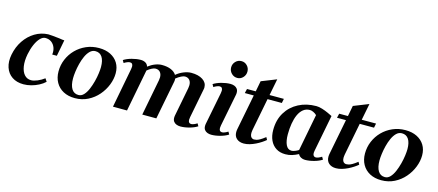

<svg xmlns="http://www.w3.org/2000/svg" viewBox="-53 -1301 4260 1867"><g transform="rotate(15 2076.5 -367.5)"><path d="M209 14.8Q140.6 14.8 93.8 -17Q47 -48.8 28.3 -105.1Q9.6 -161.4 23.6 -234Q39.6 -315.2 81.8 -377.8Q124 -440.4 185 -477.3Q246 -514.2 318 -517.2Q329 -517.6 359.8 -514.6Q390.6 -511.6 431 -507.2Q448 -504.6 462 -502.4Q476 -500.2 483.6 -500.8L452.2 -337.2H405.8Q411 -376.4 398.9 -407.9Q386.8 -439.4 361.1 -457.9Q335.4 -476.4 298.8 -475.8Q273 -474.6 248.5 -449Q224 -423.4 204.3 -379Q184.6 -334.6 173.2 -277Q160.2 -208.8 168.3 -155.8Q176.4 -102.8 202.9 -72.7Q229.4 -42.6 270.8 -42.6Q297.2 -42.6 334.1 -58Q371 -73.4 402.2 -97.2L422 -67Q397 -43 361.2 -24.4Q325.4 -5.8 286 4.5Q246.6 14.8 209 14.8Z M726.4 15.6Q659.2 15.6 610 -10.8Q560.8 -37.2 534 -84.9Q507.2 -132.6 507.2 -195.4Q507.2 -260 531.6 -317.9Q556 -375.8 599.8 -420.3Q643.6 -464.8 702.6 -490.6Q761.6 -516.4 830.4 -516.4Q897.6 -516.4 946.6 -491.8Q995.6 -467.2 1022.4 -423.3Q1049.2 -379.4 1049.2 -320.2Q1049.2 -262.6 1025.9 -203.2Q1002.6 -143.8 959.8 -94.2Q917 -44.6 857.7 -14.5Q798.4 15.6 726.4 15.6ZM753 -23Q782.8 -23 805.9 -47.7Q829 -72.4 845.7 -111.5Q862.4 -150.6 873.8 -194.7Q885.2 -238.8 890.3 -278.2Q895.4 -317.6 895.4 -342.2Q895.4 -407.6 872.2 -442.7Q849 -477.8 804.4 -477.8Q773.2 -477.8 749.6 -454.6Q726 -431.4 709.3 -394.6Q692.6 -357.8 681.9 -315.4Q671.2 -273 666.1 -233.6Q661 -194.2 661 -166.6Q661 -97.8 684.4 -60.4Q707.8 -23 753 -23Z M1789.8 16Q1769 16 1750.6 9.1Q1732.2 2.2 1721.1 -12.7Q1710 -27.6 1710 -51.2Q1710 -55.8 1710.4 -60.9Q1710.8 -66 1711.8 -72L1768.4 -364Q1771.4 -379.8 1771.4 -393.6Q1771.4 -426.6 1754.8 -445.9Q1738.2 -465.2 1708.4 -465.2Q1694.2 -465.2 1670.9 -453.8Q1647.6 -442.4 1620.6 -420.6Q1621.8 -415.6 1621.9 -406.8Q1622 -398 1620.4 -392L1544.2 0.4L1402.6 0L1472.8 -364Q1475.8 -379.8 1475.8 -393.6Q1475.8 -426.6 1459.2 -445.9Q1442.6 -465.2 1412.8 -465.2Q1396.8 -465.2 1374.9 -453.9Q1353 -442.6 1330.6 -424.2L1249 0L1107.4 -0.6L1183.2 -398Q1186.2 -413 1186.2 -424Q1186.2 -460 1156.2 -460Q1145.2 -460 1128.7 -453.5Q1112.2 -447 1097.6 -437L1082.6 -463Q1115 -484 1162.6 -497Q1210.2 -510 1251.8 -510Q1278.4 -510 1299 -498.6Q1319.6 -487.2 1326.8 -462.2Q1361.2 -488.6 1396.7 -502.1Q1432.2 -515.6 1463.6 -515.6Q1517.2 -515.6 1554.8 -499.7Q1592.4 -483.8 1609.8 -455Q1642 -482.6 1683.1 -499.1Q1724.2 -515.6 1759.2 -515.6Q1831.4 -515.6 1874.7 -487.2Q1918 -458.8 1918 -412Q1918 -407.6 1917.7 -402.5Q1917.4 -397.4 1916 -392L1858.4 -96Q1855.4 -81 1855.4 -70Q1855.4 -34 1885.4 -34Q1896.4 -34 1912.9 -40.5Q1929.4 -47 1944 -57L1959 -31Q1926.6 -10 1879 3Q1831.4 16 1789.8 16Z M2100.4 16Q2079.6 16 2061.2 9.1Q2042.8 2.2 2031.7 -12.6Q2020.6 -27.5 2020.6 -51.2Q2020.6 -55.9 2021 -61Q2021.4 -66 2022.4 -72L2086.4 -398Q2089.4 -413 2089.4 -424Q2089.4 -460 2059.4 -460Q2048.4 -460 2031.9 -453.5Q2015.4 -447 2000.8 -437L1985.8 -463Q2018.2 -484 2065.8 -497Q2113.4 -510 2155 -510Q2176.2 -510 2194.4 -503.1Q2212.6 -496.2 2223.7 -481.4Q2234.8 -466.5 2234.8 -442.8Q2234.8 -438.1 2234.5 -433.1Q2234.2 -428 2233 -422L2169 -96Q2166 -81 2166 -70Q2166 -34 2196 -34Q2207 -34 2223.5 -40.5Q2240 -47 2254.6 -57L2269.6 -31Q2237.2 -10 2189.6 3Q2142 16 2100.4 16ZM2201.5 -583Q2166.6 -583 2142.5 -608.1Q2118.4 -633.1 2118.4 -667.4Q2118.4 -702.4 2142.5 -727.1Q2166.6 -751.8 2201.5 -751.8Q2235.2 -751.8 2258.8 -727.1Q2282.4 -702.4 2282.4 -667.7Q2282.4 -633 2258.8 -608Q2235.2 -583 2201.5 -583Z M2427.6 16.8Q2382.8 16.8 2355.9 -6.8Q2329 -30.4 2329 -72.6Q2329 -78.8 2329.7 -85.4Q2330.4 -92 2331.4 -99L2401.8 -460.2H2311.6L2322 -503.8H2410L2430.4 -610.8L2581.8 -670.8L2549 -503.8H2693L2684.4 -460.2H2540.4L2477 -134Q2476 -125 2474.8 -117Q2473.6 -109 2473.6 -102.2Q2473.6 -80.6 2480.1 -68.6Q2486.6 -56.6 2496.2 -51.9Q2505.8 -47.2 2513.6 -47.2Q2524.4 -47.2 2538.1 -50.2Q2551.8 -53.2 2572.4 -64.6Q2593 -76 2624.6 -100.8L2638.6 -75.2Q2622.6 -61.4 2598.3 -45.3Q2574 -29.2 2545.3 -15.1Q2516.6 -1 2486.2 7.9Q2455.8 16.8 2427.6 16.8Z M3044 16Q3021.4 16 3002.4 5.4Q2983.4 -5.2 2975 -23.6Q2942.4 -6.4 2911.4 3.2Q2880.4 12.8 2844.8 12.8Q2789.6 12.8 2750.6 -12.5Q2711.6 -37.8 2691.3 -82.2Q2671 -126.6 2671 -186Q2671 -287 2716.2 -361.4Q2761.4 -435.8 2839.8 -476.8Q2918.2 -517.8 3017.8 -517.8Q3043.4 -517.8 3076.3 -507.7Q3109.2 -497.6 3138.2 -484.2L3183.6 -462.4L3112.6 -96Q3111.6 -89 3110.6 -82Q3109.6 -75 3109.6 -70Q3109.6 -52.8 3117.5 -43.4Q3125.4 -34 3139.6 -34Q3150.6 -34 3166.9 -40.5Q3183.2 -47 3198.2 -57L3213.2 -31Q3181.2 -10 3133.4 3Q3085.6 16 3044 16ZM2894.8 -35.8Q2907 -35.8 2927.2 -43Q2947.4 -50.2 2965 -62L3036.2 -432Q3022 -446.2 3002.3 -455.6Q2982.6 -465 2966.6 -465Q2927.8 -465 2899.8 -442.4Q2871.8 -419.8 2854.1 -380.6Q2836.4 -341.4 2827.8 -290Q2819.2 -238.6 2819.2 -181Q2819.2 -115.2 2837.8 -75.5Q2856.4 -35.8 2894.8 -35.8Z M3355.6 16.8Q3310.8 16.8 3283.9 -6.8Q3257 -30.4 3257 -72.6Q3257 -78.8 3257.7 -85.4Q3258.4 -92 3259.4 -99L3329.8 -460.2H3239.6L3250 -503.8H3338L3358.4 -610.8L3509.8 -670.8L3477 -503.8H3621L3612.4 -460.2H3468.4L3405 -134Q3404 -125 3402.8 -117Q3401.6 -109 3401.6 -102.2Q3401.6 -80.6 3408.1 -68.6Q3414.6 -56.6 3424.2 -51.9Q3433.8 -47.2 3441.6 -47.2Q3452.4 -47.2 3466.1 -50.2Q3479.8 -53.2 3500.4 -64.6Q3521 -76 3552.6 -100.8L3566.6 -75.2Q3550.6 -61.4 3526.3 -45.3Q3502 -29.2 3473.3 -15.1Q3444.6 -1 3414.2 7.9Q3383.8 16.8 3355.6 16.8Z M3811.4 15.6Q3744.2 15.6 3695 -10.8Q3645.8 -37.2 3619 -84.9Q3592.2 -132.6 3592.2 -195.4Q3592.2 -260 3616.6 -317.9Q3641 -375.8 3684.8 -420.3Q3728.6 -464.8 3787.6 -490.6Q3846.6 -516.4 3915.4 -516.4Q3982.6 -516.4 4031.6 -491.8Q4080.6 -467.2 4107.4 -423.3Q4134.2 -379.4 4134.2 -320.2Q4134.2 -262.6 4110.9 -203.2Q4087.6 -143.8 4044.8 -94.2Q4002 -44.6 3942.7 -14.5Q3883.4 15.6 3811.4 15.6ZM3838 -23Q3867.8 -23 3890.9 -47.7Q3914 -72.4 3930.7 -111.5Q3947.4 -150.6 3958.8 -194.7Q3970.2 -238.8 3975.3 -278.2Q3980.4 -317.6 3980.4 -342.2Q3980.4 -407.6 3957.2 -442.7Q3934 -477.8 3889.4 -477.8Q3858.2 -477.8 3834.6 -454.6Q3811 -431.4 3794.3 -394.6Q3777.6 -357.8 3766.9 -315.4Q3756.2 -273 3751.1 -233.6Q3746 -194.2 3746 -166.6Q3746 -97.8 3769.4 -60.4Q3792.8 -23 3838 -23Z"/></g></svg>

Font: Wittgenstein
Style: Italic
Weight: 400
Italic angle: -11°
Designer: Jörg Drees
Foundry: Jörg Drees
Version: Version 1.500